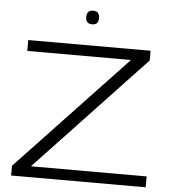

<svg xmlns="http://www.w3.org/2000/svg" viewBox="-59 -932 873 985"><g transform="rotate(5 378.0 -439.5)"><path d="M35 0V-50L594 -642V-644H62V-700H692V-650L134 -58V-56H728V0ZM381 -809Q348 -809 348 -844Q348 -879 381 -879Q399 -879 406.5 -869.5Q414 -860 414 -844Q414 -827 406.5 -818Q399 -809 381 -809Z"/></g></svg>

Font: Georama Extended Light
Style: Regular
Weight: 300
Width: 7
Designer: Jean-Baptiste Levee
Foundry: Production Type
Version: Version 1.000